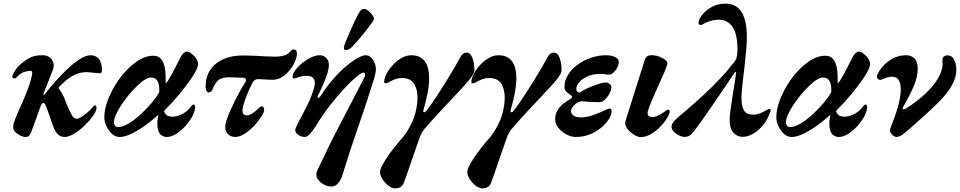

<svg xmlns="http://www.w3.org/2000/svg" viewBox="-20 -735 5250 1050"><path d="M119.2 14.2Q107.6 14.2 91.8 6.7Q75.9 -0.7 64 -12.7Q52.2 -24.6 52.2 -36.3Q52.2 -43.2 52.6 -48.4Q53 -53.5 54.6 -59.3Q56.2 -65.1 58.7 -72.4Q70.8 -105.1 88.7 -144.6Q106.7 -184.1 125.1 -229.4Q143.5 -274.6 154.4 -322.7Q157.1 -334.8 155.8 -341.3Q154.5 -347.8 144.5 -347.8Q134.4 -347.8 113 -341.6Q91.6 -335.4 68.4 -310Q64.4 -305.2 56.4 -305.8Q48.3 -306.4 47.5 -315Q47.5 -322.6 53.7 -334.6Q59.9 -346.6 69.3 -358.9Q78.7 -371.3 85.2 -377.1Q109.6 -399.8 137.5 -416.3Q165.5 -432.9 212.6 -432.9Q238.8 -432.9 253.3 -420Q267.7 -407.2 272.2 -389.3Q276.6 -371.5 270.4 -356.2L218.4 -224.3Q215.2 -216.6 218.9 -216.3Q222.5 -216.1 226.5 -221.9Q261.7 -266.9 296.9 -305.2Q332 -343.5 364.8 -372.4Q397.6 -401.3 425.7 -417.1Q453.9 -432.9 474.4 -432.9Q504.1 -432.9 520.9 -412.5Q537.8 -392.2 537.6 -351Q537.6 -334.3 524.1 -334.3Q517.5 -334.3 508.3 -335.4Q499 -336.5 489.2 -337.5Q477.9 -338.5 468.3 -339.5Q458.6 -340.5 453.1 -340.5Q432.1 -340.5 413.3 -335.3Q394.6 -330.1 376.7 -320Q358.9 -310 341.5 -295.5Q324.2 -281 305.1 -261.6Q301.1 -257.6 301.1 -254.3Q301 -251 305.4 -244.9Q317.7 -229.6 327.6 -207.8Q337.5 -186 345.8 -162.2Q358 -133.3 370.4 -109.5Q382.8 -85.7 398.6 -85.7Q409.1 -85.7 424.5 -94.9Q439.9 -104 455 -117.1Q470.1 -130.2 478.2 -139.6Q487.5 -150.1 491.6 -154.2Q495.8 -158.3 499.8 -158.3Q504.4 -158.3 506.1 -154Q507.8 -149.8 507.8 -145.1Q507.8 -128.3 489.3 -102Q470.9 -75.8 443 -48.8Q415.2 -21.8 385.4 -3.9Q355.6 14 333 14Q310.4 14 295.3 -1.9Q280.2 -17.8 268.6 -50.4L233.8 -150.1Q230.6 -158.7 226.8 -165.1Q223 -171.4 216.3 -171.4Q212 -171.4 208 -166.4Q204.1 -161.4 200.1 -149.3Q190.7 -120.7 177.6 -85.8Q164.4 -50.9 152.5 -17.6Q145.7 0.8 138.6 7.5Q131.4 14.2 119.2 14.2Z M635.7 14.2Q610.5 14.2 591.4 -3.7Q572.4 -21.6 561.4 -46.6Q550.4 -71.7 550.4 -93.1Q550.4 -132.3 566.2 -178Q582 -223.6 609.1 -268.1Q636.1 -312.6 670.8 -349.3Q705.5 -386 743.2 -408.2Q781 -430.3 817.3 -430.3Q847.5 -430.3 862.3 -410.8Q877 -391.2 882.1 -359.2Q887.3 -327.2 885.6 -288.1Q885.6 -283.5 888.4 -282.2Q891.1 -281 894.5 -287.3Q917.5 -323.6 936.6 -361.1Q955.6 -398.6 967.8 -423.2Q975.2 -435.7 983.8 -444.3Q992.4 -452.9 999.9 -452.9Q1012.2 -452.9 1026.7 -442.5Q1041.1 -432.1 1052.2 -416.6Q1063.2 -401.1 1063.2 -385.6Q1063.2 -382 1062.7 -378.8Q1062.2 -375.5 1061.2 -372.5Q1056.4 -352.6 1030.3 -312.4Q1004.1 -272.3 964.3 -223.9Q924.5 -175.6 877.2 -128.3Q882.3 -109.5 895 -103.1Q907.8 -96.7 922.1 -96.7Q944.5 -96.7 970.3 -108.3Q996 -120 1014.4 -140.3Q1023.5 -150.4 1028.9 -157Q1034.4 -163.5 1035.7 -163.5Q1040.6 -163.5 1044 -160.8Q1047.5 -158.2 1047.5 -152.9Q1047.5 -130 1032.8 -101.3Q1018.1 -72.7 994.6 -46.5Q971.1 -20.4 944 -3.2Q916.9 14 892.9 14Q868.4 14 855 -2.9Q841.5 -19.8 840.7 -51.7Q839.9 -64.6 841.6 -78.6Q843.2 -92.6 846.4 -108.1Q814.9 -78.2 775.7 -49.9Q736.5 -21.7 699.2 -3.8Q661.9 14.2 635.7 14.2ZM626.6 -40Q650.9 -40 682.8 -59Q714.7 -78 748.6 -108.9Q782.4 -139.8 811.8 -175.3Q822.6 -189 832.8 -202.7Q843.1 -216.4 850.7 -230.4Q853.1 -270 842.2 -290.6Q831.3 -311.2 805.7 -311.2Q786.8 -311.2 761.1 -291.9Q735.4 -272.7 707.8 -243Q680.1 -213.2 656.3 -179.6Q632.4 -146.1 617.8 -115.9Q603.1 -85.8 603.1 -67.2Q603.1 -54.5 609.4 -47.2Q615.8 -40 626.6 -40Z M1266.4 14Q1237 14 1220.8 -8.6Q1204.6 -31.3 1217.6 -73.5Q1224.7 -96.2 1237 -124.8Q1249.4 -153.3 1264.3 -183.3Q1279.2 -213.3 1294.3 -240.2Q1309.5 -267 1321.5 -285.4Q1327.3 -295 1324.4 -301.9Q1321.6 -308.8 1312.5 -309.6L1243.9 -312.2Q1204.8 -314.2 1181.9 -301.7Q1159 -289.2 1141.7 -245.1Q1139.1 -238.1 1133.9 -233.8Q1128.8 -229.5 1121.2 -229.5Q1113.7 -229.5 1109.1 -239.4Q1104.5 -249.3 1104.5 -261.8Q1104.5 -314.7 1129.7 -352.5Q1154.9 -390.3 1200.7 -411Q1246.4 -431.7 1307.8 -431.7Q1332.6 -431.7 1365.3 -430.3Q1398 -428.9 1430 -427Q1462 -425.2 1483 -425.2Q1506.3 -425.2 1525 -429.1Q1543.7 -433 1553.3 -440.5Q1564.1 -448.5 1570.4 -456.6Q1576.6 -464.8 1582.9 -464.8Q1593.4 -464.8 1598.6 -459.9Q1603.8 -455.1 1603.8 -441.4Q1603.8 -422.6 1593.3 -398.6Q1582.8 -374.5 1564.6 -351.8Q1546.4 -329 1522.9 -313.9Q1499.4 -298.8 1473.3 -298.8Q1455.9 -298.8 1439.6 -299.7Q1423.4 -300.7 1410.9 -301.5Q1398.3 -302.3 1391.1 -302.3Q1371.2 -302.3 1360.3 -281.5Q1352.4 -267 1344.4 -249Q1336.5 -231 1329 -212.3Q1321.4 -193.7 1315.8 -176.5Q1310.1 -159.3 1307.6 -146.5Q1303.6 -122.7 1310 -113.4Q1316.4 -104 1330 -104Q1343.4 -104 1360.5 -115.3Q1377.6 -126.6 1388.4 -137.4Q1394.3 -143.3 1400.6 -148.7Q1407 -154.2 1408 -154.2Q1424.6 -154.2 1424.6 -134.4Q1424.6 -120.9 1408.9 -96.4Q1393.3 -71.9 1369.3 -46.3Q1345.3 -20.7 1317.7 -3.4Q1290.2 14 1266.4 14Z M1794.7 285Q1761.7 285 1735.8 264.2Q1709.8 243.3 1709.8 217.5Q1709.8 211.3 1711.7 206.3Q1713.6 201.4 1716.7 193.8Q1719.8 188.1 1724.2 178.5Q1728.7 168.8 1734.4 156.9Q1740.2 145 1746.6 132Q1753 119 1759.5 105.1Q1765.9 91.2 1772.3 78.1Q1778.7 65 1784.1 53.6Q1794.5 31.6 1812.4 -2.8Q1830.4 -37.3 1851.7 -78.3Q1873 -119.2 1894.5 -160.4Q1916 -201.5 1934.2 -236.9Q1952.4 -272.2 1964 -294.7Q1975.6 -317.1 1976.4 -319.9Q1978 -327.6 1975.8 -332.8Q1973.6 -338 1967 -338Q1956.5 -338 1928.5 -314.7Q1900.5 -291.4 1863 -251.1Q1825.4 -210.8 1785.8 -160.1Q1746.2 -109.3 1712.6 -54.2Q1704.2 -40.1 1692.7 -24.5Q1681.3 -8.8 1669.5 2.6Q1657.7 14 1647.4 14Q1625.6 14 1607.7 -0.2Q1589.8 -14.3 1596.2 -32.4Q1604.5 -54.1 1619.5 -80.7Q1634.4 -107.2 1645.5 -130.5Q1657.1 -152.6 1667.5 -174.3Q1677.9 -196 1685.1 -215.7Q1692.3 -235.4 1696.8 -251.9Q1701.4 -268.3 1701.4 -280.5Q1701.4 -320.3 1659.5 -320.3Q1631.6 -320.3 1613.4 -313.1Q1595.1 -306 1589.3 -306Q1585.1 -306 1582.5 -307.7Q1579.9 -309.3 1579.9 -313.9Q1579.9 -330.3 1594.4 -350.5Q1608.9 -370.7 1631.8 -389.3Q1654.8 -407.9 1680.5 -420.4Q1706.2 -432.9 1727.8 -432.9Q1750.5 -432.9 1764.5 -417.6Q1778.5 -402.4 1778.5 -380.4Q1778.5 -358.7 1769.2 -329.9Q1759.9 -301 1746.2 -270.3Q1732.6 -239.5 1718 -210.8Q1715.3 -205.4 1717.1 -202.6Q1719 -199.7 1720.1 -199.7Q1727 -199.7 1734 -211.6Q1766.5 -261.9 1802.3 -303Q1838.1 -344 1872.8 -373Q1907.5 -401.9 1935.7 -417.4Q1963.8 -432.9 1979.5 -432.9Q2003.5 -432.9 2019.5 -408.1Q2035.5 -383.4 2035.5 -357Q2035.5 -345.5 2032.4 -330.5Q2029.3 -315.5 2025.1 -302.6Q1984.5 -171.3 1938.7 -40.5Q1892.8 90.3 1853.4 220.2Q1844.5 249.6 1828.9 267.3Q1813.2 285 1794.7 285ZM1872.7 -460.6Q1864.7 -460.6 1862.3 -466.2Q1859.9 -471.7 1860.9 -478.2Q1862.5 -486.7 1872.4 -511.5Q1882.3 -536.2 1895.9 -566.8Q1909.6 -597.4 1922.6 -624.7Q1935.7 -652 1943.3 -664.8Q1950.8 -676.5 1955.6 -681.1Q1960.5 -685.7 1971.6 -685.7Q1983.1 -685.7 1995.5 -675.2Q2007.9 -664.7 2016.6 -652.1Q2025.3 -639.5 2025.3 -632.3Q2025.3 -627 2011.9 -608Q1998.5 -588.9 1978.7 -563.8Q1958.9 -538.7 1939.2 -515.9Q1919.6 -493.2 1906.3 -479.7Q1899.7 -473.1 1890.4 -466.9Q1881.1 -460.6 1872.7 -460.6Z M2141.3 295.2Q2123.2 295.2 2103.9 280.2Q2084.6 265.3 2071.5 244.2Q2058.4 223.2 2058.4 206.3Q2058.4 193.3 2069.1 172.1Q2079.8 151 2095.8 127Q2111.9 103 2129.8 79.8Q2147.7 56.7 2162.8 38.8Q2177.8 21 2184.9 13.7Q2203 -8.7 2217.5 -35.4Q2231.9 -62.1 2239.8 -81.4Q2247.2 -99.2 2252.2 -119.4Q2257.2 -139.6 2260.1 -160.3Q2263 -181.1 2263.2 -200.1Q2263.4 -247.4 2244 -277.8Q2224.5 -308.2 2179.1 -308.2Q2156 -308.2 2137.4 -300.6Q2118.8 -293 2105.7 -285.2Q2100.8 -282.9 2097.2 -281.1Q2093.6 -279.2 2090.7 -279.2Q2086.1 -279.2 2083.6 -280.8Q2081.1 -282.4 2081.1 -287.1Q2081.1 -307.1 2094.1 -331.7Q2107.1 -356.4 2128.5 -379.5Q2149.8 -402.7 2175.9 -417.8Q2202 -432.9 2228.2 -432.9Q2277.4 -432.9 2302 -401.4Q2326.7 -369.9 2326.7 -306.8Q2326.7 -269.8 2318.3 -225.7Q2309.8 -181.6 2295.8 -133.5Q2293.2 -120.4 2299.8 -121.1Q2306.4 -121.7 2316 -133.9Q2339.8 -165.7 2366.2 -205.8Q2392.6 -245.9 2418 -286.5Q2443.3 -327.1 2464 -362.9Q2484.7 -398.7 2497 -421.8Q2501.7 -431.1 2510.4 -439.2Q2519.2 -447.3 2531 -447.3Q2547 -447.3 2556.3 -432.6Q2565.5 -417.8 2569.9 -396.2Q2574.2 -374.6 2574.2 -354.6Q2574.2 -341.2 2569.6 -332.8Q2565.1 -324.4 2554.6 -309.5Q2539.9 -289.4 2514.9 -262.3Q2489.8 -235.2 2456.9 -200.2Q2424 -165.1 2384.7 -123.1Q2345.3 -81.2 2302.9 -31.5Q2292.8 -20.2 2287.1 -9Q2281.3 2.3 2279.5 5.3Q2276.5 13.4 2267 40.1Q2257.5 66.7 2245.5 101.7Q2233.5 136.6 2221.4 171.6Q2209.3 206.6 2200.2 232.5Q2191.1 258.5 2188.1 265.5Q2181.9 281.1 2169.7 288.2Q2157.5 295.2 2141.3 295.2Z M2618.3 295.2Q2600.2 295.2 2580.9 280.2Q2561.6 265.3 2548.5 244.2Q2535.4 223.2 2535.4 206.3Q2535.4 193.3 2546.1 172.1Q2556.8 151 2572.8 127Q2588.9 103 2606.8 79.8Q2624.7 56.7 2639.8 38.8Q2654.8 21 2661.9 13.7Q2680 -8.7 2694.5 -35.4Q2708.9 -62.1 2716.8 -81.4Q2724.2 -99.2 2729.2 -119.4Q2734.2 -139.6 2737.1 -160.3Q2740 -181.1 2740.2 -200.1Q2740.4 -247.4 2721 -277.8Q2701.5 -308.2 2656.1 -308.2Q2633 -308.2 2614.4 -300.6Q2595.8 -293 2582.7 -285.2Q2577.8 -282.9 2574.2 -281.1Q2570.6 -279.2 2567.7 -279.2Q2563.1 -279.2 2560.6 -280.8Q2558.1 -282.4 2558.1 -287.1Q2558.1 -307.1 2571.1 -331.7Q2584.1 -356.4 2605.5 -379.5Q2626.8 -402.7 2652.9 -417.8Q2679 -432.9 2705.2 -432.9Q2754.4 -432.9 2779 -401.4Q2803.7 -369.9 2803.7 -306.8Q2803.7 -269.8 2795.3 -225.7Q2786.8 -181.6 2772.8 -133.5Q2770.2 -120.4 2776.8 -121.1Q2783.4 -121.7 2793 -133.9Q2816.8 -165.7 2843.2 -205.8Q2869.6 -245.9 2895 -286.5Q2920.3 -327.1 2941 -362.9Q2961.7 -398.7 2974 -421.8Q2978.7 -431.1 2987.4 -439.2Q2996.2 -447.3 3008 -447.3Q3024 -447.3 3033.3 -432.6Q3042.5 -417.8 3046.9 -396.2Q3051.2 -374.6 3051.2 -354.6Q3051.2 -341.2 3046.6 -332.8Q3042.1 -324.4 3031.6 -309.5Q3016.9 -289.4 2991.9 -262.3Q2966.8 -235.2 2933.9 -200.2Q2901 -165.1 2861.7 -123.1Q2822.3 -81.2 2779.9 -31.5Q2769.8 -20.2 2764.1 -9Q2758.3 2.3 2756.5 5.3Q2753.5 13.4 2744 40.1Q2734.5 66.7 2722.5 101.7Q2710.5 136.6 2698.4 171.6Q2686.3 206.6 2677.2 232.5Q2668.1 258.5 2665.1 265.5Q2658.9 281.1 2646.7 288.2Q2634.5 295.2 2618.3 295.2Z M3129 14Q3103.4 14 3077.3 0Q3051.2 -14 3033.6 -35.9Q3016 -57.7 3016 -81.1Q3016 -108.6 3027.3 -128.8Q3038.6 -149 3057.4 -165.1Q3076.1 -181.1 3098.5 -192.8Q3105.7 -196.9 3107.5 -203.5Q3109.2 -210 3102.4 -214Q3088.6 -222.9 3077.8 -233Q3067.1 -243.2 3067.1 -259.2Q3067.1 -295.6 3087.1 -327Q3107.2 -358.5 3140.3 -382.4Q3173.4 -406.3 3213.7 -419.6Q3254 -432.9 3293.6 -432.9Q3322.9 -432.9 3343.4 -423.3Q3363.9 -413.8 3363.9 -396.4Q3363.9 -381.6 3355.7 -365.7Q3347.4 -349.7 3335.3 -338.4Q3323.2 -327 3311.1 -327Q3300.3 -327 3285.4 -329.3Q3270.4 -331.5 3259.8 -330.7Q3219.3 -329.9 3190.7 -316.3Q3162.1 -302.8 3146.8 -284.2Q3131.6 -265.7 3131.6 -249.8Q3131.6 -238.8 3136.7 -233.9Q3141.8 -229 3150.2 -229Q3164 -239 3191.3 -251.8Q3218.7 -264.5 3247.7 -274.2Q3276.8 -284 3294.1 -284Q3305 -284 3314.2 -275.5Q3323.4 -267 3323.4 -259Q3323.4 -243 3313 -223.3Q3302.5 -203.6 3287.8 -189.9Q3273 -176.2 3259.3 -176.2Q3234.7 -176.2 3205.9 -177.7Q3177.2 -179.3 3157.5 -181.7Q3142.9 -177.8 3130.3 -168.4Q3117.8 -159 3110.2 -148.5Q3102.7 -137.9 3102.7 -128.8Q3102.7 -114 3115.4 -103.5Q3128.1 -93.1 3158.8 -93.1Q3181.9 -93.1 3206.9 -100.4Q3231.8 -107.8 3254.3 -117.3Q3276.8 -126.7 3292.5 -134.1Q3308.1 -141.4 3312.6 -141.4Q3324.9 -141.4 3324.9 -127.4Q3324.9 -107.4 3309.8 -83.5Q3294.8 -59.6 3267.9 -37.1Q3241 -14.6 3205.8 -0.3Q3170.5 14 3129 14Z M3482.4 14.8Q3471.6 14.8 3456.3 6.9Q3441 -0.9 3426.3 -14Q3411.6 -27.1 3403.8 -42.5Q3396 -57.9 3401 -73.9L3502.7 -397.6Q3510 -420.1 3518.8 -426.6Q3527.7 -433 3543.9 -433Q3564.7 -433 3585.6 -425.2Q3606.4 -417.4 3619.6 -405.9Q3632.7 -394.3 3628.9 -382.7Q3624.1 -365.7 3613.5 -341.3Q3602.9 -316.8 3590.1 -288.4Q3577.4 -259.9 3564.6 -231.1Q3551.8 -202.3 3541.1 -176.5Q3530.5 -150.7 3524.5 -131.9Q3518.5 -112.9 3524.6 -104Q3530.8 -95.2 3549 -95.2Q3563.9 -95.2 3579.4 -103Q3594.8 -110.9 3606.8 -119.1Q3617.2 -125.9 3624 -130.8Q3630.7 -135.7 3631.7 -135.7Q3647.6 -135.7 3640.8 -115.6Q3635.1 -97.7 3619 -75.3Q3602.9 -52.8 3580.9 -32.2Q3558.9 -11.5 3533.4 1.7Q3507.9 14.8 3482.4 14.8Z M3724 13.9Q3712.1 13.9 3695.1 6.3Q3678.2 -1.3 3665.3 -14.5Q3652.5 -27.6 3652.5 -43.2Q3652.5 -53.9 3662.1 -66.3Q3671.7 -78.7 3680.2 -86.5Q3711.7 -113.8 3750.3 -146.9Q3788.9 -179.9 3830.8 -218.7Q3872.7 -257.6 3914.9 -302Q3957.2 -346.4 3995.7 -396.3Q3999.8 -402.1 4003.6 -408.3Q4007.3 -414.4 4009.3 -424.8Q4011.5 -434.4 4012.2 -444.6Q4013 -454.8 4013 -465.9Q4013 -547.9 3986.3 -587.3Q3959.5 -626.7 3911.6 -627.5Q3896.5 -627.5 3876 -623.3Q3855.5 -619.1 3837.7 -610.1Q3829.7 -605.9 3823 -602.3Q3816.3 -598.7 3811.8 -598.7Q3805.2 -598.7 3802.6 -601.6Q3800.1 -604.5 3800.1 -611.5Q3800.1 -627.2 3818.3 -651.6Q3836.6 -676.1 3869.8 -695.6Q3903 -715.2 3946.8 -715.2Q3994.1 -715.2 4021.5 -686.9Q4048.9 -658.6 4058.6 -605Q4068.3 -551.5 4061.8 -473.2Q4056.8 -418.1 4052.2 -375.9Q4047.5 -333.7 4043.4 -301.1Q4039.4 -268.6 4037.2 -243.7Q4035 -218.8 4035 -198.3Q4035 -154.6 4048.6 -131.3Q4062.3 -107.9 4098.2 -107.9Q4119.8 -107.9 4138.1 -115.9Q4156.5 -123.9 4169.3 -131.5Q4182.1 -139.1 4186.1 -139.1Q4191.7 -139.1 4193.9 -136.2Q4196.1 -133.2 4193.3 -125.1Q4179.5 -83.9 4154.4 -52.4Q4129.3 -21 4099.1 -3.8Q4068.9 13.4 4040.8 13.4Q4011.9 13.2 3991.1 -9.1Q3970.2 -31.3 3970.4 -78.6Q3970.4 -101.1 3974.8 -134Q3979.3 -166.9 3985.1 -203.4Q3990.8 -239.9 3996.5 -273.7Q4002.1 -307.5 4005.3 -332.7Q4006.3 -340 4003.1 -340.9Q3999.8 -341.8 3995.4 -335.4Q3982.7 -315.5 3961 -283.4Q3939.3 -251.3 3913.7 -213.8Q3888.1 -176.3 3862.2 -139Q3836.4 -101.6 3814.4 -70.5Q3792.4 -39.4 3778 -21Q3759.7 3.3 3747.5 8.6Q3735.3 13.9 3724 13.9Z M4310.7 14.2Q4285.5 14.2 4266.4 -3.7Q4247.4 -21.6 4236.4 -46.6Q4225.4 -71.7 4225.4 -93.1Q4225.4 -132.3 4241.2 -178Q4257 -223.6 4284.1 -268.1Q4311.1 -312.6 4345.8 -349.3Q4380.5 -386 4418.2 -408.2Q4456 -430.3 4492.3 -430.3Q4522.5 -430.3 4537.3 -410.8Q4552 -391.2 4557.1 -359.2Q4562.3 -327.2 4560.6 -288.1Q4560.6 -283.5 4563.4 -282.2Q4566.1 -281 4569.5 -287.3Q4592.5 -323.6 4611.6 -361.1Q4630.6 -398.6 4642.8 -423.2Q4650.2 -435.7 4658.8 -444.3Q4667.4 -452.9 4674.9 -452.9Q4687.2 -452.9 4701.7 -442.5Q4716.1 -432.1 4727.2 -416.6Q4738.2 -401.1 4738.2 -385.6Q4738.2 -382 4737.7 -378.8Q4737.2 -375.5 4736.2 -372.5Q4731.4 -352.6 4705.3 -312.4Q4679.1 -272.3 4639.3 -223.9Q4599.5 -175.6 4552.2 -128.3Q4557.3 -109.5 4570 -103.1Q4582.8 -96.7 4597.1 -96.7Q4619.5 -96.7 4645.3 -108.3Q4671 -120 4689.4 -140.3Q4698.5 -150.4 4703.9 -157Q4709.4 -163.5 4710.7 -163.5Q4715.6 -163.5 4719 -160.8Q4722.5 -158.2 4722.5 -152.9Q4722.5 -130 4707.8 -101.3Q4693.1 -72.7 4669.6 -46.5Q4646.1 -20.4 4619 -3.2Q4591.9 14 4567.9 14Q4543.4 14 4530 -2.9Q4516.5 -19.8 4515.7 -51.7Q4514.9 -64.6 4516.6 -78.6Q4518.2 -92.6 4521.4 -108.1Q4489.9 -78.2 4450.7 -49.9Q4411.5 -21.7 4374.2 -3.8Q4336.9 14.2 4310.7 14.2ZM4301.6 -40Q4325.9 -40 4357.8 -59Q4389.7 -78 4423.6 -108.9Q4457.4 -139.8 4486.8 -175.3Q4497.6 -189 4507.8 -202.7Q4518.1 -216.4 4525.7 -230.4Q4528.1 -270 4517.2 -290.6Q4506.3 -311.2 4480.7 -311.2Q4461.8 -311.2 4436.1 -291.9Q4410.4 -272.7 4382.8 -243Q4355.1 -213.2 4331.3 -179.6Q4307.4 -146.1 4292.8 -115.9Q4278.1 -85.8 4278.1 -67.2Q4278.1 -54.5 4284.4 -47.2Q4290.8 -40 4301.6 -40Z M4880.4 14Q4874.9 14 4866.1 7.5Q4857.2 1.1 4851.2 -8.2Q4845.2 -17.5 4847.2 -25.3Q4850.7 -38.8 4855.5 -50Q4860.3 -61.3 4865.8 -76.6Q4892.4 -146.7 4901.7 -200.4Q4911 -254.1 4900.7 -284.8Q4890.3 -315.5 4857.3 -315.5Q4844.3 -315.5 4830.8 -311.1Q4817.4 -306.6 4807.4 -302.2Q4797.4 -297.7 4792.5 -297.7Q4785.9 -297.7 4779.2 -305.6Q4772.4 -313.4 4777.3 -324.5Q4787.2 -349 4809.5 -374Q4831.7 -399 4864.2 -416Q4896.6 -432.9 4936.2 -432.9Q4962.2 -432.9 4980.5 -416Q4998.8 -399 4998.8 -359.5Q4998.8 -314.9 4977.8 -265.5Q4956.8 -216.2 4918.2 -148.3Q4917.2 -145.1 4916.7 -141Q4916.1 -136.9 4920.1 -136.9Q4923.1 -136.9 4926.9 -138.1Q4930.7 -139.3 4939.9 -145.1Q4993.3 -179.8 5030 -212.9Q5066.7 -246 5089.4 -276.3Q5112.1 -306.7 5123 -333Q5133.9 -359.4 5134.7 -380.2Q5134.7 -388.7 5134.3 -396Q5134 -403.4 5134 -408.2Q5134 -417.5 5140.9 -424.9Q5147.7 -432.2 5162.1 -432.2Q5186.5 -432.2 5198.3 -407.5Q5210 -382.8 5210 -354.2Q5210 -322.7 5197.6 -293.1Q5185.1 -263.4 5162.5 -233Q5139.9 -202.5 5108.1 -171.1Q5076.3 -139.7 5037.8 -105Q4999.3 -70.2 4955.4 -31.4Q4930.4 -9.9 4914.4 2Q4898.4 14 4880.4 14Z"/></svg>

Font: EB Garamond
Style: Italic
Weight: 400
Italic angle: -17.2°
Designer: Georg Duffner and Octavio Pardo
Foundry: Georg Duffner
Version: Version 1.001